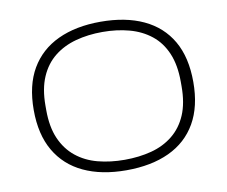

<svg xmlns="http://www.w3.org/2000/svg" viewBox="-78 -795 1069 904"><g transform="rotate(-10 456.5 -343.0)"><path d="M456 12Q338 12 252.5 -28Q167 -68 121 -147Q75 -226 75 -343Q75 -461 121 -539.5Q167 -618 252.5 -658Q338 -698 456 -698Q576 -698 661.5 -658Q747 -618 792.5 -539.5Q838 -461 838 -343Q838 -226 792.5 -147Q747 -68 661.5 -28Q576 12 456 12ZM457 -38Q526 -38 585 -53.5Q644 -69 688 -104.5Q732 -140 756 -196Q780 -252 780 -333V-354Q780 -434 756 -490.5Q732 -547 688 -582Q644 -617 585 -633Q526 -649 457 -649Q388 -649 329 -633Q270 -617 226 -582Q182 -547 157.5 -490.5Q133 -434 133 -354V-333Q133 -252 157.5 -196Q182 -140 226 -104.5Q270 -69 329 -53.5Q388 -38 457 -38Z"/></g></svg>

Font: Archivo SemiExpanded Thin
Style: Regular
Weight: 250
Width: 6
Designer: Hector Gatti
Foundry: Omnibus-Type
Version: Version 2.001